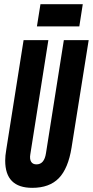

<svg xmlns="http://www.w3.org/2000/svg" viewBox="-20 -893 446 923"><path d="M135.1 10Q69.9 10 37.5 -22.6Q5 -55.1 5 -120.8Q5 -133.2 6.2 -145.4Q7.4 -157.6 10.5 -176.1L93.4 -700H212.5L125.7 -151Q121.9 -128.3 129.6 -115.6Q137.2 -102.8 155.5 -102.8Q193 -102.8 201.1 -157L286.9 -700H406.3L324 -183.6Q307.8 -82.7 262.7 -36.4Q217.5 10 135.1 10ZM157.5 -766 174.5 -872.8H377.9L361.3 -766Z"/></svg>

Font: Georama ExtraCondensed Thin
Style: Italic
Weight: 100
Width: 2
Italic angle: -9°
Designer: Jean-Baptiste Levee
Foundry: Production Type
Version: Version 1.001